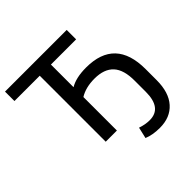

<svg xmlns="http://www.w3.org/2000/svg" viewBox="-228 -911 1294 1294"><g transform="rotate(-45 419.5 -263.5)"><path d="M572.3 192.4Q503.9 192.4 455.1 171.9L473.6 91.8Q518.6 107.4 560.5 107.4Q676.8 107.4 676.8 -46.9V-150.4Q677.7 -255.9 632.3 -305.2Q586.9 -354.5 495.1 -354.5Q411.1 -354.5 354.5 -319.3V0H248V-628.9H6.8V-718.8H594.7V-628.9H354.5V-413.1Q411.1 -447.3 507.8 -447.3Q784.2 -447.3 784.2 -156.2V-50.8Q784.2 66.4 728 129.4Q671.9 192.4 572.3 192.4Z"/></g></svg>

Font: Min Sans Medium
Style: Regular
Weight: 500
Designer: Jinseong-Kim, NotoSansCJK, Nunito
Foundry: Jinseong-Kim
Version: Version 1.400;Glyphs 3.1.2 (3151)